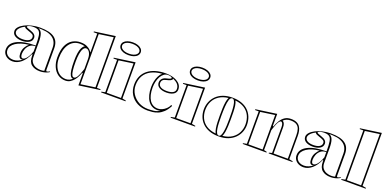

<svg xmlns="http://www.w3.org/2000/svg" viewBox="-5 -1600 4993 2469"><g transform="rotate(20 2491.0 -365.0)"><path d="M331 -515Q399 -515 448 -503.5Q497 -492 529 -468Q561 -444 576 -408.5Q591 -373 591 -325V-32Q591 -25 593.5 -19.5Q596 -14 603 -14Q609 -14 619 -18Q629 -22 643 -30V-20Q629 -10 608 -2Q587 6 563 10.5Q539 15 516 15Q444 15 400 -20.5Q356 -56 356 -140Q356 -142 356 -143.5Q356 -145 356 -147.5Q356 -150 356 -154L349 -160Q331 -119 308.5 -86.5Q286 -54 259.5 -31.5Q233 -9 204 3Q175 15 144 15Q105 15 75 0Q45 -15 27.5 -41Q10 -67 10 -101Q10 -185 101.5 -232Q193 -279 356 -279Q356 -366 348.5 -412.5Q341 -459 317.5 -476.5Q294 -494 246 -494Q222 -494 203.5 -489.5Q185 -485 174.5 -479Q164 -473 164 -469Q164 -463 178 -456Q192 -449 229 -437Q302 -413 302 -364Q302 -321 263.5 -298Q225 -275 166 -275Q108 -275 70.5 -298Q33 -321 33 -364Q33 -392 57 -419Q81 -446 123 -467.5Q165 -489 218.5 -502Q272 -515 331 -515ZM356 -269Q308 -269 279 -244Q250 -219 237 -184Q224 -149 224 -119Q224 -101 227.5 -89Q231 -77 237.5 -71Q244 -65 254 -65Q264 -65 276 -72Q288 -79 301.5 -94.5Q315 -110 329 -135.5Q343 -161 356 -198ZM144 -7Q176 -7 207 -20Q238 -33 264 -54Q258 -51 253 -50Q248 -49 243 -49Q226 -49 217 -59.5Q208 -70 205 -86.5Q202 -103 202 -119Q202 -165 223 -201.5Q244 -238 270 -258Q161 -246 96.5 -203.5Q32 -161 32 -101Q32 -74 46 -52.5Q60 -31 85.5 -19Q111 -7 144 -7ZM311 -501Q330 -494 343 -480Q356 -466 363 -446Q371 -424 374.5 -394.5Q378 -365 378 -325V-130Q378 -84 399.5 -56Q421 -28 453.5 -16Q486 -4 517 -4Q532 -4 546 -5.5Q560 -7 571 -11Q570 -13 569.5 -19Q569 -25 569 -37V-325Q569 -380 545 -418Q521 -456 475 -476Q448 -489 417 -494Q386 -499 358.5 -500Q331 -501 311 -501ZM166 -297Q220 -297 250 -315Q280 -333 280 -364Q280 -390 257 -402Q234 -414 208 -422Q194 -427 181.5 -432Q169 -437 162 -440Q146 -449 146 -460Q119 -448 98.5 -431.5Q78 -415 66.5 -397.5Q55 -380 55 -364Q55 -333 84.5 -315Q114 -297 166 -297Z M865 15Q805 15 760.5 -17.5Q716 -50 692 -105.5Q668 -161 668 -230Q668 -334 698 -396.5Q728 -459 777.5 -487Q827 -515 883 -515Q939 -515 973 -498.5Q1007 -482 1024 -463Q1041 -444 1046 -435V-694H996V-705L1281 -745V-36H1331V-25L1046 15V-148L1038 -156Q1031 -135 1017.5 -106Q1004 -77 983 -49.5Q962 -22 932.5 -3.5Q903 15 865 15ZM865 -5Q891 -5 914.5 -15.5Q938 -26 951 -44Q949 -44 948 -44Q947 -44 945 -44Q926 -44 912.5 -68Q899 -92 892.5 -140Q886 -188 886 -260Q886 -323 893 -368.5Q900 -414 914 -442.5Q928 -471 948 -483Q950 -484 950.5 -484Q951 -484 952 -485Q924 -495 883 -495Q838 -495 802.5 -476.5Q767 -458 742 -423.5Q717 -389 703.5 -340Q690 -291 690 -230Q690 -164 712.5 -113Q735 -62 774.5 -33.5Q814 -5 865 -5ZM956 -60Q967 -60 978 -68.5Q989 -77 1000 -95.5Q1011 -114 1022.5 -142Q1034 -170 1046 -209V-341Q1046 -374 1040 -398Q1034 -422 1024 -437Q1014 -452 1002.5 -459.5Q991 -467 980 -467Q955 -467 939 -440Q923 -413 915.5 -366Q908 -319 908 -260Q908 -186 913.5 -142Q919 -98 929.5 -79Q940 -60 956 -60ZM1066 -8 1261 -36V-722L1066 -694Z M1516 -570Q1476 -570 1445 -581Q1414 -592 1396.5 -612Q1379 -632 1379 -658Q1379 -684 1396.5 -703.5Q1414 -723 1445 -734Q1476 -745 1516 -745Q1557 -745 1588 -734Q1619 -723 1636.5 -703.5Q1654 -684 1654 -658Q1654 -632 1636.5 -612Q1619 -592 1588 -581Q1557 -570 1516 -570ZM1351 0V-10L1401 -20V-464H1351V-475L1636 -515V-20L1686 -10V0ZM1421 -20H1616V-492L1421 -464ZM1516 -590Q1551 -590 1577.5 -598.5Q1604 -607 1619 -622.5Q1634 -638 1634 -658Q1634 -678 1619 -693Q1604 -708 1577.5 -716.5Q1551 -725 1516 -725Q1482 -725 1455.5 -716.5Q1429 -708 1414 -693Q1399 -678 1399 -658Q1399 -638 1414 -622.5Q1429 -607 1455.5 -598.5Q1482 -590 1516 -590Z M1990 15Q1910 15 1848 -17.5Q1786 -50 1751 -108Q1716 -166 1716 -240Q1716 -305 1739 -356Q1762 -407 1806 -442.5Q1850 -478 1912.5 -496.5Q1975 -515 2054 -515Q2094 -515 2133 -506.5Q2172 -498 2203.5 -480.5Q2235 -463 2253.5 -436.5Q2272 -410 2272 -374Q2272 -345 2255 -325Q2238 -305 2208 -295Q2178 -285 2139 -285Q2080 -285 2041.5 -308Q2003 -331 2003 -374Q2003 -405 2023.5 -427Q2044 -449 2079 -456Q2141 -470 2141 -483Q2141 -489 2133.5 -494Q2126 -499 2113.5 -502Q2101 -505 2085 -505Q2054 -505 2029 -486.5Q2004 -468 1987 -436.5Q1970 -405 1961 -366Q1952 -327 1952 -285Q1952 -230 1962.5 -187Q1973 -144 1993 -114Q2013 -84 2042 -68.5Q2071 -53 2108 -53Q2133 -53 2162 -65.5Q2191 -78 2216.5 -101.5Q2242 -125 2255 -157L2269 -148Q2239 -90 2204 -57Q2169 -24 2131.5 -8.5Q2094 7 2058 11Q2022 15 1990 15ZM2161 -483V-478Q2159 -464 2140 -454.5Q2121 -445 2083 -436Q2023 -424 2023 -374Q2023 -340 2053.5 -322.5Q2084 -305 2139 -305Q2193 -305 2222.5 -322.5Q2252 -340 2252 -374Q2252 -394 2245.5 -410Q2239 -426 2227 -439.5Q2215 -453 2198 -463.5Q2181 -474 2161 -483ZM1736 -240Q1736 -174 1770 -121Q1804 -68 1861.5 -36.5Q1919 -5 1990 -5Q2028 -5 2069 -10Q2110 -15 2150 -40Q2140 -37 2129 -35Q2118 -33 2108 -33Q2066 -33 2033.5 -50.5Q2001 -68 1978.5 -101Q1956 -134 1944 -180.5Q1932 -227 1932 -285Q1932 -326 1940.5 -366Q1949 -406 1966 -439.5Q1983 -473 2007 -494Q1920 -487 1859.5 -455.5Q1799 -424 1767.5 -369.5Q1736 -315 1736 -240Z M2467 -570Q2427 -570 2396 -581Q2365 -592 2347.5 -612Q2330 -632 2330 -658Q2330 -684 2347.5 -703.5Q2365 -723 2396 -734Q2427 -745 2467 -745Q2508 -745 2539 -734Q2570 -723 2587.5 -703.5Q2605 -684 2605 -658Q2605 -632 2587.5 -612Q2570 -592 2539 -581Q2508 -570 2467 -570ZM2302 0V-10L2352 -20V-464H2302V-475L2587 -515V-20L2637 -10V0ZM2372 -20H2567V-492L2372 -464ZM2467 -590Q2502 -590 2528.5 -598.5Q2555 -607 2570 -622.5Q2585 -638 2585 -658Q2585 -678 2570 -693Q2555 -708 2528.5 -716.5Q2502 -725 2467 -725Q2433 -725 2406.5 -716.5Q2380 -708 2365 -693Q2350 -678 2350 -658Q2350 -638 2365 -622.5Q2380 -607 2406.5 -598.5Q2433 -590 2467 -590Z M2963 -515Q3035 -515 3090 -495Q3145 -475 3182 -438.5Q3219 -402 3238 -353Q3257 -304 3257 -246Q3257 -195 3238.5 -148.5Q3220 -102 3183 -65Q3146 -28 3091 -6.5Q3036 15 2963 15Q2887 15 2831 -6.5Q2775 -28 2738.5 -65Q2702 -102 2684.5 -148.5Q2667 -195 2667 -246Q2667 -304 2687.5 -353Q2708 -402 2746 -438.5Q2784 -475 2839 -495Q2894 -515 2963 -515ZM2963 -505Q2939 -505 2927 -468Q2915 -431 2911 -372Q2907 -313 2907 -246Q2907 -200 2908.5 -155Q2910 -110 2915.5 -74Q2921 -38 2932.5 -16.5Q2944 5 2963 5Q2980 5 2990.5 -16Q3001 -37 3007 -73Q3013 -109 3015 -154Q3017 -199 3017 -246Q3017 -296 3015.5 -342.5Q3014 -389 3009 -425.5Q3004 -462 2993 -483.5Q2982 -505 2963 -505ZM2687 -246Q2687 -187 2711 -135.5Q2735 -84 2785.5 -50Q2836 -16 2916 -7Q2903 -32 2896.5 -71Q2890 -110 2888.5 -155.5Q2887 -201 2887 -246Q2887 -294 2888.5 -341Q2890 -388 2896.5 -428Q2903 -468 2916 -493Q2843 -485 2791.5 -451.5Q2740 -418 2713.5 -365.5Q2687 -313 2687 -246ZM3237 -246Q3237 -313 3212 -365.5Q3187 -418 3136.5 -451.5Q3086 -485 3010 -493Q3024 -468 3029.5 -428.5Q3035 -389 3036 -341.5Q3037 -294 3037 -246Q3037 -201 3035 -155.5Q3033 -110 3027 -71.5Q3021 -33 3008 -8Q3085 -16 3136 -50.5Q3187 -85 3212 -136.5Q3237 -188 3237 -246Z M3969 -10V0H3644V-10L3684 -20V-375Q3684 -406 3675 -423Q3666 -440 3654 -440Q3640 -440 3626.5 -420Q3613 -400 3602 -372.5Q3591 -345 3583.5 -321.5Q3576 -298 3574 -290V-20L3614 -10V0H3289V-10L3339 -20V-464H3289V-475L3574 -515V-352L3582 -344Q3599 -392 3623 -431Q3647 -470 3681.5 -492.5Q3716 -515 3766 -515Q3812 -515 3842 -501Q3872 -487 3888.5 -462.5Q3905 -438 3912 -406.5Q3919 -375 3919 -340V-20ZM3359 -20H3554V-492L3359 -464ZM3704 -20H3899V-340Q3899 -391 3887 -425.5Q3875 -460 3846 -477.5Q3817 -495 3766 -495Q3735 -495 3711 -485Q3687 -475 3668 -457Q3671 -456 3674 -454.5Q3677 -453 3678 -451Q3691 -441 3697.5 -422Q3704 -403 3704 -375Z M4310 -515Q4378 -515 4427 -503.5Q4476 -492 4508 -468Q4540 -444 4555 -408.5Q4570 -373 4570 -325V-32Q4570 -25 4572.5 -19.5Q4575 -14 4582 -14Q4588 -14 4598 -18Q4608 -22 4622 -30V-20Q4608 -10 4587 -2Q4566 6 4542 10.5Q4518 15 4495 15Q4423 15 4379 -20.5Q4335 -56 4335 -140Q4335 -142 4335 -143.5Q4335 -145 4335 -147.5Q4335 -150 4335 -154L4328 -160Q4310 -119 4287.5 -86.5Q4265 -54 4238.5 -31.5Q4212 -9 4183 3Q4154 15 4123 15Q4084 15 4054 0Q4024 -15 4006.5 -41Q3989 -67 3989 -101Q3989 -185 4080.5 -232Q4172 -279 4335 -279Q4335 -366 4327.5 -412.5Q4320 -459 4296.5 -476.5Q4273 -494 4225 -494Q4201 -494 4182.5 -489.5Q4164 -485 4153.5 -479Q4143 -473 4143 -469Q4143 -463 4157 -456Q4171 -449 4208 -437Q4281 -413 4281 -364Q4281 -321 4242.5 -298Q4204 -275 4145 -275Q4087 -275 4049.5 -298Q4012 -321 4012 -364Q4012 -392 4036 -419Q4060 -446 4102 -467.5Q4144 -489 4197.5 -502Q4251 -515 4310 -515ZM4335 -269Q4287 -269 4258 -244Q4229 -219 4216 -184Q4203 -149 4203 -119Q4203 -101 4206.5 -89Q4210 -77 4216.5 -71Q4223 -65 4233 -65Q4243 -65 4255 -72Q4267 -79 4280.5 -94.5Q4294 -110 4308 -135.5Q4322 -161 4335 -198ZM4123 -7Q4155 -7 4186 -20Q4217 -33 4243 -54Q4237 -51 4232 -50Q4227 -49 4222 -49Q4205 -49 4196 -59.5Q4187 -70 4184 -86.5Q4181 -103 4181 -119Q4181 -165 4202 -201.5Q4223 -238 4249 -258Q4140 -246 4075.5 -203.5Q4011 -161 4011 -101Q4011 -74 4025 -52.5Q4039 -31 4064.5 -19Q4090 -7 4123 -7ZM4290 -501Q4309 -494 4322 -480Q4335 -466 4342 -446Q4350 -424 4353.5 -394.5Q4357 -365 4357 -325V-130Q4357 -84 4378.5 -56Q4400 -28 4432.5 -16Q4465 -4 4496 -4Q4511 -4 4525 -5.5Q4539 -7 4550 -11Q4549 -13 4548.5 -19Q4548 -25 4548 -37V-325Q4548 -380 4524 -418Q4500 -456 4454 -476Q4427 -489 4396 -494Q4365 -499 4337.5 -500Q4310 -501 4290 -501ZM4145 -297Q4199 -297 4229 -315Q4259 -333 4259 -364Q4259 -390 4236 -402Q4213 -414 4187 -422Q4173 -427 4160.5 -432Q4148 -437 4141 -440Q4125 -449 4125 -460Q4098 -448 4077.5 -431.5Q4057 -415 4045.5 -397.5Q4034 -380 4034 -364Q4034 -333 4063.5 -315Q4093 -297 4145 -297Z M4922 -20 4972 -10V0H4637V-10L4687 -20V-694H4637V-705L4922 -745ZM4707 -20H4902V-722L4707 -694Z"/></g></svg>

Font: Kalnia Glaze Thin
Style: Bold
Weight: 700
Version: Version 1.110